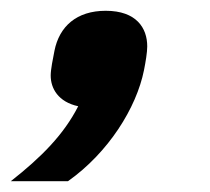

<svg xmlns="http://www.w3.org/2000/svg" viewBox="-63 -189 390 356"><path d="M133 -169C79 -169 47 -140 38 -95C35 -80 31 -60 31 -49C31 -25 45 0 82 8C55 61 13 103 -43 147H63C138 94 190 11 204 -59C207 -74 210 -92 210 -103C210 -137 190 -169 133 -169Z"/></svg>

Font: Braiins Sans
Style: Bold Italic
Weight: 700
Italic angle: -11.31°
Designer: Mike Abbink, Paul van der Laan, Pieter van Rosmalen, Jiri Chlebus, Lubos Buracinsky
Foundry: Bold Monday, Sudetype
Version: Version 1.000;hotconv 1.0.109;makeotfexe 2.5.65596